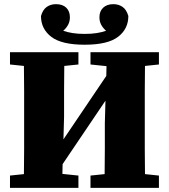

<svg xmlns="http://www.w3.org/2000/svg" viewBox="-20 -903 812 923"><path d="M415 -593V-652H744V-593L677 -586Q676 -526 676 -465Q676 -404 676 -342V-310Q676 -249 676 -188Q676 -127 677 -66L744 -59V0H415V-59L483 -66Q484 -126 484 -187.5Q484 -249 484 -311L487 -419L281 -114L280 -67L357 -59V0H28V-59L95 -66Q96 -126 96 -187.5Q96 -249 96 -310V-342Q96 -403 96 -464Q96 -525 95 -586L28 -593V-652H357V-593L289 -586Q288 -526 288 -465Q288 -404 288 -342L285 -233L491 -538L492 -585ZM387 -688Q276 -688 226.5 -726Q177 -764 177 -826Q186 -857 205 -870Q224 -883 249 -883Q281 -883 298.5 -866Q316 -849 316 -820Q316 -800 307.5 -784Q299 -768 284 -755Q304 -748 329 -744Q354 -740 387 -740Q420 -740 445 -744Q470 -748 490 -755Q475 -768 466.5 -784Q458 -800 458 -820Q458 -849 476 -866Q494 -883 525 -883Q550 -883 569 -870Q588 -857 597 -826Q597 -764 547.5 -726Q498 -688 387 -688Z"/></svg>

Font: Source Serif Pro Black
Style: Regular
Weight: 900
Designer: Frank Grießhammer
Foundry: Adobe Systems Incorporated
Version: Version 3.001;hotconv 1.0.111;makeotfexe 2.5.65597